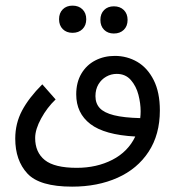

<svg xmlns="http://www.w3.org/2000/svg" viewBox="-20 -498 640 699"><path d="M35.5 6.5Q35.5 -48.5 60.2 -95.2Q85 -142 134 -191L182.5 -136Q151.5 -106.5 129.8 -66.8Q108 -27 108 4.5Q108 56.5 143.2 84.8Q178.5 113 259.5 113Q332 113 389 83.8Q446 54.5 472.5 -1Q360.5 -7 309 -46.5Q257.5 -86 257.5 -154.5Q257.5 -198 276.2 -229.8Q295 -261.5 327 -278Q359 -294.5 398 -294.5Q442.5 -294.5 479.8 -272.8Q517 -251 539.5 -206.5Q562 -162 562 -96Q562 -8 521 54.5Q480 117 407.8 149.2Q335.5 181.5 242.5 181.5Q124 181.5 79.8 133.8Q35.5 86 35.5 6.5ZM195 -428Q195 -450.5 208.5 -464Q222 -477.5 244 -477.5Q266.5 -477.5 280.2 -464Q294 -450.5 294 -428Q294 -405.5 280.2 -392Q266.5 -378.5 244 -378.5Q222 -378.5 208.5 -392Q195 -405.5 195 -428ZM345.5 -425.5Q345.5 -448 359 -461.5Q372.5 -475 394.5 -475Q417 -475 430.8 -461.5Q444.5 -448 444.5 -425.5Q444.5 -403 430.8 -389.5Q417 -376 394.5 -376Q372.5 -376 359 -389.5Q345.5 -403 345.5 -425.5ZM490.5 -68Q492 -80 492 -93Q492 -121.5 484 -152.8Q476 -184 456.5 -206.5Q437 -229 405 -229Q384.5 -229 366.8 -219Q349 -209 338.2 -190.8Q327.5 -172.5 327.5 -148Q327.5 -121.5 343.2 -104.5Q359 -87.5 394.8 -78.5Q430.5 -69.5 490.5 -68Z"/></svg>

Font: JuliaMono Light
Style: Italic
Weight: 300
Italic angle: -9°
Monospace: yes
Designer: cormullion
Foundry: corm
Version: Version 0.054; ttfautohint (v1.8.4)